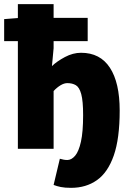

<svg xmlns="http://www.w3.org/2000/svg" viewBox="-28 -716 630 924"><path d="M314 188Q284 188 264.5 184Q245 180 230 174L260 48Q271 51 279 52.5Q287 54 296 54Q316 54 333.5 33.5Q351 13 361.5 -34Q372 -81 372 -162Q372 -230 363 -263Q354 -296 337 -306Q320 -316 296 -316Q281 -316 264 -306Q247 -296 230 -278V0H58V-696H230V-484L222 -398Q246 -421 284.5 -441.5Q323 -462 362 -462Q454 -462 501 -390Q548 -318 548 -184Q548 -49 519.5 32.5Q491 114 438.5 151Q386 188 314 188ZM-8 -518V-624L68 -630H394V-518Z"/></svg>

Font: Source Sans 3 Black
Style: Regular
Weight: 900
Designer: Paul D. Hunt
Foundry: Adobe
Version: Version 3.046;hotconv 1.0.118;makeotfexe 2.5.65603